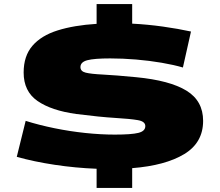

<svg xmlns="http://www.w3.org/2000/svg" viewBox="-20 -825 1088 950"><path d="M458 105V10Q354 6 251 -9.5Q148 -25 63 -49L107 -227Q174 -206 250 -190.5Q326 -175 402.5 -167Q479 -159 548 -159Q630 -159 664.5 -167.5Q699 -176 699 -201Q699 -224 662.5 -230.5Q626 -237 550.5 -241.5Q475 -246 357 -261Q234 -278 165.5 -325.5Q97 -373 97 -466Q97 -548 140.5 -598.5Q184 -649 265 -674.5Q346 -700 458 -707V-805H634V-708Q711 -704 786 -693.5Q861 -683 925 -669L885 -491Q841 -504 780 -514.5Q719 -525 653 -530.5Q587 -536 525 -536Q446 -536 412 -527Q378 -518 378 -493Q378 -472 404 -465.5Q430 -459 490.5 -456Q551 -453 654 -443Q820 -427 902.5 -376.5Q985 -326 985 -227Q985 -119 891.5 -62.5Q798 -6 634 7V105Z"/></svg>

Font: Georama ExtraExtended ExtraBold
Style: Regular
Weight: 800
Width: 8
Designer: Jean-Baptiste Levee
Foundry: Production Type
Version: Version 1.000